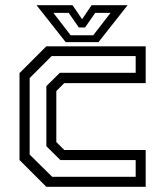

<svg xmlns="http://www.w3.org/2000/svg" viewBox="-20 -718 642 738"><path d="M158 0 55 -103V-437L158 -540H540V-398.5H227L196.5 -368V-172L227 -141.5H540V0ZM180.5 -38.5H501.5V-102.8H212L158.2 -156V-387L210 -438.2H501.5V-502.5H178.5L94 -418V-123.8ZM232.5 -556 120.5 -698H259L295.5 -644L332 -698H470.5L358.5 -556ZM251.5 -582.5H338.5L404.8 -668.5H346L307 -612.5H283L244 -668.5H185.2Z"/></svg>

Font: Tourney Thin
Style: Regular
Weight: 100
Designer: Tyler Finck
Foundry: Etcetera Type Co
Version: Version 1.015